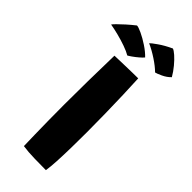

<svg xmlns="http://www.w3.org/2000/svg" viewBox="-357 -939 991 991"><g transform="rotate(45 139.0 -443.0)"><path d="M226 10.5Q192 10.5 143.5 9.5Q95 8.5 58 3Q57 -28 56 -77.5Q55 -127 54.2 -184Q53.5 -241 53.5 -294.5Q53.5 -377 54.8 -468.8Q56 -560.5 58.5 -657.5Q68 -658 89 -658.5Q110 -659 136 -659.8Q162 -660.5 186.8 -661Q211.5 -661.5 228 -661.5Q230.5 -610 232.8 -545.2Q235 -480.5 236.2 -411Q237.5 -341.5 237.5 -276Q237.5 -221 236.5 -165.2Q235.5 -109.5 233 -63.2Q230.5 -17 226 10.5ZM245.5 -897Q255.5 -894 273.8 -878Q292 -862 311.8 -838.2Q331.5 -814.5 346.5 -788.5Q329 -770 303 -758Q277 -746 268 -744.5Q245.5 -767 209 -791Q172.5 -815 139.5 -829.5Q145.5 -836.5 175 -857.2Q204.5 -878 245.5 -897ZM30.5 -850Q41.5 -850 68.8 -837.2Q96 -824.5 126.2 -804.5Q156.5 -784.5 177 -763Q170.5 -754.5 155.2 -741.5Q140 -728.5 125 -718Q110 -707.5 104.5 -705Q86.5 -716 55.5 -727Q24.5 -738 -9 -746.5Q-42.5 -755 -67.5 -759Q-64.5 -764 -50 -778.8Q-35.5 -793.5 -14.2 -812.5Q7 -831.5 30.5 -850Z"/></g></svg>

Font: Grandstander ExtraBold
Style: Regular
Weight: 800
Designer: Tyler Finck
Foundry: Etcetera Type Co
Version: Version 1.200; ttfautohint (v1.8.3)